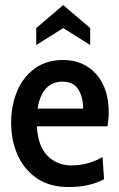

<svg xmlns="http://www.w3.org/2000/svg" viewBox="-20 -746 482 776"><path d="M258 10Q180.5 10 128.8 -25.5Q77 -61 51 -120Q25 -179 25 -249.5Q25 -319.5 49.2 -377.2Q73.5 -435 120.5 -469.2Q167.5 -503.5 235 -503.5Q317.5 -503.5 368.5 -446.8Q419.5 -390 419.5 -290.5Q419.5 -277.5 418 -263.8Q416.5 -250 414.5 -235.5H129Q133.5 -154 172.5 -115.8Q211.5 -77.5 267 -77.5Q337 -77.5 394.5 -111.5L400.5 -21.5Q374 -7 337.8 1.5Q301.5 10 258 10ZM132 -307H316Q316 -353 296.5 -384.5Q277 -416 232.5 -416Q192 -416 166.2 -388.8Q140.5 -361.5 132 -307ZM126.5 -564V-632.5L235.5 -725.5L344.5 -632.5V-564L235.5 -632.5Z"/></svg>

Font: Cabin Condensed Medium
Style: Regular
Weight: 500
Width: 3
Designer: Pablo Impallari
Foundry: Pablo Impallari. http://www.impallari.com Igino Marini. http://www.ikern.com
Version: Version 3.001; ttfautohint (v1.8.3)